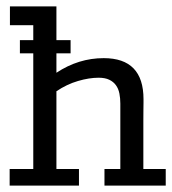

<svg xmlns="http://www.w3.org/2000/svg" viewBox="-20 -583 540 603"><path d="M10.3 -52.2H84.5V-503.9H11.2V-563H157.2V-354.5Q226.6 -400.4 305.7 -400.4Q430.7 -400.4 430.7 -271.5Q430.7 -270 430.7 -260.5Q430.7 -251 430.4 -235.8Q430.2 -220.7 430.2 -201.9Q430.2 -183.1 430.2 -163.6V-52.2H500.5V0H308.1V-52.2H357.9V-257.8Q357.9 -274.4 355 -289.3Q352.1 -304.2 344.2 -315.2Q336.4 -326.2 323.2 -332.5Q310.1 -338.9 289.6 -338.9Q259.8 -338.9 224.9 -328.6Q189.9 -318.4 157.2 -296.4V-52.2H228V0H10.3ZM42.5 -457H201.7V-415.5H42.5Z"/></svg>

Font: Rokkitt
Style: Regular
Weight: 400
Version: Version 1.2; ttfautohint (v1.5) -l 7 -r 28 -G 50 -x 13 -D la